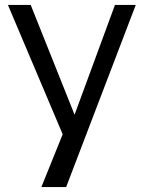

<svg xmlns="http://www.w3.org/2000/svg" viewBox="-20 -542 585 775"><path d="M528 -522 247 213H147L233 0L12 -522H104L281 -79L444 -522Z"/></svg>

Font: Rising Sun
Style: Regular
Weight: 400
Designer: Matt McInerney, Pablo Impallari, Rodrigo Fuenzalida (Raleway font), Stephen Hutchings (Greek), Cristiano Sobral (main ch
Foundry: The Rising Sun Project Authors
Version: Version 4.327; ttfautohint (v1.8.4.7-5d5b-dirty)